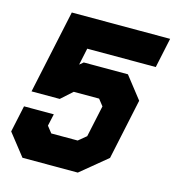

<svg xmlns="http://www.w3.org/2000/svg" viewBox="-120 -789 802 878"><g transform="rotate(15 281.0 -350.0)"><path d="M66 0 -15 -103 12 -229H153L140.5 -172L164.5 -141.5H289.5L326.5 -172L358.5 -321.5L334.5 -352H214.5L161 -304H27.5L112 -700H577.5L547.5 -558.5H223L206 -478.5L224 -493.5H433L514 -390L453 -103L328 0ZM118.5 -69H310L387 -132L436 -362L385.5 -425H217.5L154.5 -374H114L168.5 -629.5H499H168.5L114 -374H154.5L217.5 -425H385.5L436 -362L387 -132L310 -69H118.5L63.5 -137L73 -181L63.5 -137Z"/></g></svg>

Font: Tourney Black
Style: Italic
Weight: 900
Italic angle: -12°
Version: Version 1.015